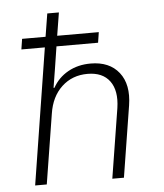

<svg xmlns="http://www.w3.org/2000/svg" viewBox="-52 -776 705 823"><g transform="rotate(-5 300.0 -365.0)"><path d="M58 -586 65 -631H166L182 -730H232L216 -631H395L388 -586H209L194 -490L181 -410H185Q208 -452 250.5 -476Q293 -500 348 -500Q429 -500 470 -448Q511 -396 497 -307L448 0H398L446 -300Q457 -374 426.5 -415.5Q396 -457 331 -457Q265 -457 220 -415Q175 -373 164 -300L116 0H66L159 -586Z"/></g></svg>

Font: NKDuy Mono Thin
Style: Italic
Weight: 100
Italic angle: -9°
Monospace: yes
Designer: NKDuy
Foundry: NKDuy
Version: Version 2.251; ttfautohint (v1.8.4.7-5d5b)